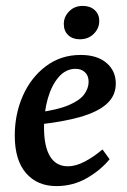

<svg xmlns="http://www.w3.org/2000/svg" viewBox="-20 -617 431 650"><path d="M253 -431Q309 -431 340.5 -404Q372 -377 372 -334Q372 -293 341.5 -265.5Q311 -238 251.5 -221Q192 -204 105 -195L107 -236Q175 -245 212.5 -261Q250 -277 265 -297.5Q280 -318 280 -340Q280 -361 267.5 -372.5Q255 -384 236 -384Q203 -384 179 -356.5Q155 -329 142 -284Q129 -239 129 -186Q129 -121 149.5 -87.5Q170 -54 210 -54Q236 -54 266 -69.5Q296 -85 327 -111L351 -78Q321 -41 274 -14Q227 13 171 13Q106 13 68 -31Q30 -75 30 -158Q30 -231 57.5 -293Q85 -355 135.5 -393Q186 -431 253 -431ZM250 -484Q226 -484 211 -498Q196 -512 196 -536Q196 -560 214 -578.5Q232 -597 260 -597Q285 -597 300.5 -583Q316 -569 316 -546Q316 -521 297.5 -502.5Q279 -484 250 -484Z"/></svg>

Font: Rasa Medium
Style: Italic
Weight: 500
Italic angle: -7.10001°
Designer: Anna Giedrys (Yrsa+Rasa design), David Brezina (Yrsa art-direction, Rasa art-direction, design)
Foundry: Rosetta Type Foundry
Version: Version 2.004